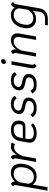

<svg xmlns="http://www.w3.org/2000/svg" viewBox="1347 -2056 934 3668"><g transform="rotate(-90 1814.0 -222.0)"><path d="M521 -299Q521 -274 517 -251L512 -219Q496 -122 435.5 -55.5Q375 11 277 11Q222 11 183 -9Q144 -29 122 -67L72 219H5L112 -385Q113 -390 113 -399Q113 -411 108 -420Q103 -429 91 -441L136 -481Q160 -464 170.5 -445.5Q181 -427 180 -403Q208 -439 250.5 -460Q293 -481 348 -481Q428 -481 474.5 -432Q521 -383 521 -299ZM454 -291Q454 -352 423 -389.5Q392 -427 332 -427Q274 -427 234 -400Q194 -373 168 -319L138 -150Q155 -43 268 -43Q336 -43 384.5 -91Q433 -139 446 -219L451 -251Q454 -272 454 -291Z M924 -463 895 -402Q869 -419 834 -419Q777 -419 734.5 -369.5Q692 -320 665 -248L621 0H554L622 -385Q623 -390 623 -398Q623 -410 618 -420Q613 -430 601 -442L647 -481Q671 -467 681.5 -450.5Q692 -434 692 -411Q692 -398 689 -383L685 -361Q715 -417 755.5 -449Q796 -481 852 -481Q871 -481 891.5 -476.5Q912 -472 924 -463Z M993 -162Q990 -147 990 -133Q990 -89 1019.5 -66Q1049 -43 1107 -43Q1197 -43 1259 -98L1294 -59Q1221 11 1107 11Q1015 11 968.5 -22.5Q922 -56 922 -123Q922 -134 926 -162L953 -314Q967 -392 1022.5 -436Q1078 -480 1165 -480Q1250 -480 1297 -441.5Q1344 -403 1344 -334Q1344 -265 1315 -234.5Q1286 -204 1223 -204H1000ZM1019 -310 1009 -253H1207Q1245 -253 1261 -272Q1277 -291 1277 -334Q1277 -378 1247 -402.5Q1217 -427 1165 -427Q1105 -427 1067 -396.5Q1029 -366 1019 -310Z M1410 -70 1460 -107Q1483 -71 1509 -57Q1535 -43 1581 -43Q1645 -43 1681.5 -68.5Q1718 -94 1718 -138Q1718 -168 1690.5 -183.5Q1663 -199 1588 -213Q1528 -224 1499 -251Q1470 -278 1470 -322Q1470 -368 1494.5 -404Q1519 -440 1562.5 -460.5Q1606 -481 1661 -481Q1783 -481 1817 -405L1768 -369Q1750 -399 1722 -413Q1694 -427 1652 -427Q1602 -427 1568.5 -400.5Q1535 -374 1535 -334Q1535 -308 1556.5 -292.5Q1578 -277 1628 -267Q1714 -250 1748.5 -223.5Q1783 -197 1783 -146Q1783 -70 1730.5 -29.5Q1678 11 1581 11Q1516 11 1475 -8.5Q1434 -28 1410 -70Z M1862 -70 1912 -107Q1935 -71 1961 -57Q1987 -43 2033 -43Q2097 -43 2133.5 -68.5Q2170 -94 2170 -138Q2170 -168 2142.5 -183.5Q2115 -199 2040 -213Q1980 -224 1951 -251Q1922 -278 1922 -322Q1922 -368 1946.5 -404Q1971 -440 2014.5 -460.5Q2058 -481 2113 -481Q2235 -481 2269 -405L2220 -369Q2202 -399 2174 -413Q2146 -427 2104 -427Q2054 -427 2020.5 -400.5Q1987 -374 1987 -334Q1987 -308 2008.5 -292.5Q2030 -277 2080 -267Q2166 -250 2200.5 -223.5Q2235 -197 2235 -146Q2235 -70 2182.5 -29.5Q2130 11 2033 11Q1968 11 1927 -8.5Q1886 -28 1862 -70Z M2425 -615Q2425 -636 2442 -652.5Q2459 -669 2481 -669Q2497 -669 2508 -658Q2519 -647 2519 -631Q2519 -610 2502 -593Q2485 -576 2464 -576Q2447 -576 2436 -587Q2425 -598 2425 -615ZM2342 -65Q2342 -71 2344 -87L2412 -470H2479L2411 -85Q2410 -80 2410 -71Q2410 -59 2415 -50Q2420 -41 2432 -29L2387 11Q2364 -6 2353 -24Q2342 -42 2342 -65Z M3012 -359Q3012 -347 3008 -321L2951 0H2886L2939 -311Q2942 -328 2942 -343Q2942 -383 2920.5 -405Q2899 -427 2859 -427Q2798 -427 2754 -384Q2710 -341 2683 -279L2634 0H2567L2635 -385Q2636 -390 2636 -398Q2636 -410 2631 -420Q2626 -430 2614 -442L2660 -481Q2684 -466 2694.5 -450Q2705 -434 2705 -411Q2705 -400 2702 -383L2701 -375Q2732 -423 2778.5 -452Q2825 -481 2884 -481Q2943 -481 2977.5 -448.5Q3012 -416 3012 -359Z M3609 -441Q3588 -426 3579.5 -414.5Q3571 -403 3568 -385L3490 60Q3476 142 3425 183.5Q3374 225 3283 225H3163L3172 172H3292Q3347 172 3380.5 143.5Q3414 115 3423 60L3444 -65Q3384 0 3283 0Q3200 0 3153.5 -49.5Q3107 -99 3107 -178Q3107 -200 3112 -230L3116 -251Q3135 -349 3198 -415Q3261 -481 3359 -481Q3409 -481 3447 -461Q3485 -441 3505 -404Q3512 -434 3526.5 -452Q3541 -470 3565 -481ZM3462 -161 3490 -321Q3473 -427 3364 -427Q3296 -427 3247 -379Q3198 -331 3183 -251L3179 -230Q3174 -203 3174 -183Q3174 -123 3206.5 -88.5Q3239 -54 3298 -54Q3357 -54 3396 -81Q3435 -108 3462 -161Z"/></g></svg>

Font: KoHo
Style: Italic
Weight: 400
Italic angle: -10°
Designer: Cadson Demak & Katatrad Team
Foundry: Cadson Demak Co.,Ltd.
Version: Version 1.000